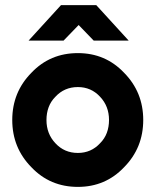

<svg xmlns="http://www.w3.org/2000/svg" viewBox="-20 -720 609 752"><path d="M92 -561H229L288 -622L347 -561H484L357 -700H219ZM285 -379Q337 -379 372 -341Q407 -304 407 -250Q407 -223 398.5 -200Q390 -177 372 -159Q337 -121 285 -121Q232 -121 197 -159Q162 -196 162 -250Q162 -277 170.5 -300Q179 -323 197 -341Q232 -379 285 -379ZM285 -512Q176 -512 103 -435Q28 -359 28 -250Q28 -141 103 -65Q176 12 285 12Q393 12 466 -65Q541 -141 541 -250Q541 -359 466 -435Q393 -512 285 -512Z"/></svg>

Font: Unageo
Style: Bold
Weight: 700
Designer: Richard Sepsi
Foundry: Richard Sepsi
Version: Version 2.000